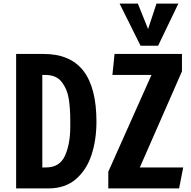

<svg xmlns="http://www.w3.org/2000/svg" viewBox="-20 -1051 1066 1071"><path d="M70 -750H224Q372 -750 445 -656Q518 -562 518 -372Q518 -271 490.5 -187Q463 -103 403 -51.5Q343 0 250 0H70ZM237 -117Q313 -117 342.5 -182.5Q372 -248 372 -344V-378Q372 -447 363.5 -500.5Q355 -554 324.5 -593.5Q294 -633 233 -633H216V-117ZM584 0V-93L825 -633H607L619 -750H995V-653L760 -117H1002L979 0ZM764 -796 647 -1031H749L806 -889L853 -1031H975L862 -796Z"/></svg>

Font: Francois One
Style: Regular
Weight: 400
Designer: Vernon Adams
Foundry: Vernon Adams
Version: Version 2.000